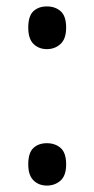

<svg xmlns="http://www.w3.org/2000/svg" viewBox="-20 -566 293 598"><path d="M68 -54Q68 -90 84 -105Q100 -120 126 -120Q152 -120 169 -105Q186 -90 186 -54Q186 -19 168.5 -3.5Q151 12 126 12Q101 12 84.5 -4Q68 -20 68 -54ZM68 -480Q68 -516 84 -531Q100 -546 126 -546Q152 -546 169 -531Q186 -516 186 -480Q186 -445 168.5 -429Q151 -413 126 -413Q101 -413 84.5 -429Q68 -445 68 -480Z"/></svg>

Font: Noto Sans SemiCondensed
Style: Regular
Weight: 400
Width: 4
Version: Version 2.013